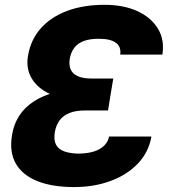

<svg xmlns="http://www.w3.org/2000/svg" viewBox="-20 -757 695 787"><path d="M429.7 -347.7H308.6Q237.8 -348.1 186.5 -371.1Q135.3 -394 110.6 -434.6Q85.9 -475.1 94.7 -527.8Q105.5 -593.8 147 -640.6Q188.5 -687.5 255.4 -712.4Q322.3 -737.3 408.2 -737.3Q486.8 -737.3 543.5 -711.2Q600.1 -685.1 627.7 -638.9Q655.3 -592.8 645.5 -533.2H472.7Q477.5 -564.9 455.3 -581.5Q433.1 -598.1 384.8 -598.1Q348.6 -598.1 324 -589.1Q299.3 -580.1 285.2 -562Q271 -543.9 266.1 -517.1Q261.7 -491.7 269.3 -473.4Q276.9 -455.1 297.4 -445.3Q317.9 -435.5 352.5 -435.1H444.3ZM315.4 -390.6H436.5L422.9 -304.2H331.1Q292.5 -304.7 266.1 -294.4Q239.7 -284.2 224.6 -264.2Q209.5 -244.1 204.6 -214.4Q199.7 -182.6 209.7 -163.8Q219.7 -145 243.4 -136.5Q267.1 -127.9 301.3 -127.4Q357.9 -127.9 389.6 -147Q421.4 -166 426.8 -197.3H600.6Q589.8 -133.8 545.7 -87.2Q501.5 -40.5 433.6 -15.4Q365.7 9.8 283.7 9.8Q194.3 9.8 133.1 -14.6Q71.8 -39.1 44.7 -86.7Q17.6 -134.3 29.3 -203.6Q43.9 -293.5 119.6 -342Q195.3 -390.6 315.4 -390.6Z"/></svg>

Font: Inter Tight ExtraBold
Style: Italic
Weight: 800
Italic angle: -9.39999°
Designer: Rasmus Andersson
Foundry: rsms
Version: Version 3.004